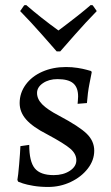

<svg xmlns="http://www.w3.org/2000/svg" viewBox="-20 -730 442 762"><path d="M52 -9 49 -16Q52 -31 56 -78Q60 -125 61 -150L96 -155Q96 -89 118 -62Q140 -35 193 -35Q231 -35 257 -52Q283 -69 283 -94Q283 -119 259.5 -139.5Q236 -160 167 -197Q110 -226 84 -255.5Q58 -285 58 -321Q58 -361 82 -394Q106 -427 148 -445.5Q190 -464 242 -464Q266 -464 288 -460.5Q310 -457 324 -453Q338 -449 342 -448L344 -443Q342 -433 335 -397.5Q328 -362 325 -321L288 -318Q288 -321 289 -330Q290 -339 290 -347Q290 -383 270.5 -399.5Q251 -416 208 -416Q174 -416 150.5 -400Q127 -384 127 -361Q127 -337 147.5 -316Q168 -295 214 -271Q295 -228 324.5 -199Q354 -170 354 -132Q354 -94 328.5 -61Q303 -28 261 -8Q219 12 171 12Q139 12 112.5 7.5Q86 3 71 -2Q56 -7 52 -9ZM212 -609Q295 -671 340 -710L348 -709L364 -686Q321 -642 276.5 -591.5Q232 -541 219 -526H205Q192 -541 147.5 -591.5Q103 -642 60 -686L76 -709L84 -710Q144 -658 212 -609Z"/></svg>

Font: Sahitya
Style: Regular
Weight: 400
Designer: Juan Pablo del Peral
Foundry: Juan Pablo del Peral (http://www.huertatipografica.com)
Version: Version 1.001;PS 001.000;hotconv 1.0.70;makeotf.lib2.5.58329